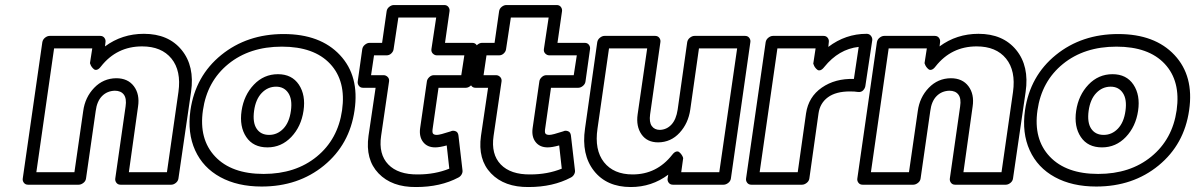

<svg xmlns="http://www.w3.org/2000/svg" viewBox="-20 -712 4768 766"><path d="M70.8 0 148.9 -543.9Q150.9 -554.7 159.9 -561.8Q168.9 -568.8 178.2 -568.8H379.9Q390.6 -568.8 396.5 -561Q402.3 -553.2 400.9 -543.9L398.9 -526.9Q466.8 -577.1 554.2 -577.1Q651.9 -577.1 704.6 -512.7Q757.3 -448.2 742.2 -345.2L691.9 0Q690.4 10.7 681.4 17.8Q672.4 24.9 663.1 24.9H460.9Q450.2 24.9 444.3 17.1Q438.5 9.3 439.9 0L481 -287.1Q485.8 -318.8 474.1 -334.5Q462.4 -350.1 438 -350.1Q407.2 -349.1 387 -328.6Q366.7 -308.1 361.8 -269L323.2 0Q321.8 10.7 312.5 17.8Q303.2 24.9 293.9 24.9H91.8Q81.1 24.9 75.2 17.1Q69.3 9.3 70.8 0ZM125 -24.9H276.9L312 -269Q319.3 -323.7 355.7 -361.6Q392.1 -399.4 443.8 -399.9Q490.2 -399.9 514.2 -367.9Q538.1 -335.9 530.8 -287.1L494.1 -24.9H646L691.9 -345.2Q703.6 -429.7 664.1 -478.3Q624.5 -526.9 546.9 -526.9Q445.8 -526.9 382.8 -446.8Q375 -436.5 367.7 -434.1Q360.4 -431.6 355.2 -435.5Q350.1 -439.5 346.2 -444.8Q342.3 -450.2 340.8 -455.1L338.9 -460L348.1 -519H195.8Z M739.7 -272Q759.8 -409.2 862.8 -492.7Q965.8 -576.2 1111.8 -576.2Q1257.8 -576.2 1336.2 -492.4Q1414.6 -408.7 1394.5 -272Q1375 -135.7 1272.7 -51.8Q1170.4 32.2 1023.9 32.2Q927.7 32.2 858.9 -5.4Q790 -43 758.5 -112.3Q727.1 -181.6 739.7 -272ZM789.6 -272Q772.9 -156.7 838.4 -87.4Q903.8 -18.1 1031.7 -18.1Q1159.2 -18.1 1243.7 -87.2Q1328.1 -156.2 1344.7 -272Q1361.3 -388.7 1297.1 -457.3Q1232.9 -525.9 1104.5 -525.9Q976.1 -525.9 891.1 -456.8Q806.2 -387.7 789.6 -272ZM943.8 -270Q953.1 -332.5 992.9 -374.3Q1032.7 -416 1088.9 -416Q1144.5 -416 1172.4 -374.3Q1200.2 -332.5 1190.9 -270Q1181.6 -207 1142.1 -165.5Q1102.5 -124 1046.9 -124Q990.2 -124 962.4 -165.5Q934.6 -207 943.8 -270ZM993.7 -270Q987.3 -223.1 1003.9 -198.5Q1020.5 -173.8 1053.7 -173.8Q1086.4 -173.8 1110.4 -198.7Q1134.3 -223.6 1140.6 -270Q1147 -315.9 1130.1 -341.1Q1113.3 -366.2 1081.5 -366.2Q1048.3 -366.2 1024.2 -341.1Q1000 -315.9 993.7 -270Z M1407.2 -387.2 1425.3 -516.1Q1427.2 -526.9 1436.3 -533.9Q1445.3 -541 1454.1 -541H1504.4L1522.5 -667Q1523.9 -677.7 1533 -684.8Q1542 -691.9 1551.3 -691.9H1752.4Q1763.2 -691.9 1769 -684.1Q1774.9 -676.3 1773.4 -667L1755.4 -541H1864.3Q1875 -541 1880.9 -533.2Q1886.7 -525.4 1885.3 -516.1L1867.2 -387.2Q1865.7 -376.5 1856.7 -369.1Q1847.7 -361.8 1838.4 -361.8H1729.5L1706.5 -201.2Q1703.6 -184.1 1707.5 -179Q1711.4 -173.8 1723.1 -173.8Q1734.9 -173.8 1778.3 -188Q1786.6 -192.4 1797.1 -188.7Q1807.6 -185.1 1809.1 -170.9L1825.2 -32.2Q1826.2 -24.4 1821.8 -16.4Q1817.4 -8.3 1809.1 -3.9Q1737.3 34.2 1640.1 34.2Q1543.5 35.2 1490.2 -20.3Q1437 -75.7 1450.2 -169.9L1478.5 -361.8H1428.2Q1417.5 -361.8 1411.6 -369.9Q1405.8 -377.9 1407.2 -387.2ZM1460.4 -412.1H1510.3Q1519.5 -412.1 1526.6 -405Q1533.7 -397.9 1532.2 -387.2L1500.5 -169.9Q1489.7 -96.7 1529.1 -55.9Q1568.4 -15.1 1647.5 -16.1Q1715.3 -16.1 1772.5 -39.1L1762.2 -131.8Q1733.9 -124 1716.3 -124Q1684.6 -124 1668 -145.5Q1651.4 -167 1656.2 -201.2L1683.1 -387.2Q1684.1 -396 1692.4 -404.1Q1700.7 -412.1 1711.4 -412.1H1820.3L1832.5 -491.2H1723.1Q1713.9 -491.2 1706.8 -498.3Q1699.7 -505.4 1701.2 -516.1L1720.2 -642.1H1569.3L1550.3 -516.1Q1549.3 -506.8 1541.3 -499Q1533.2 -491.2 1522.5 -491.2H1472.2Z M1856 -387.2 1874 -516.1Q1876 -526.9 1885 -533.9Q1894 -541 1902.8 -541H1953.1L1971.2 -667Q1972.7 -677.7 1981.7 -684.8Q1990.7 -691.9 2000 -691.9H2201.2Q2211.9 -691.9 2217.8 -684.1Q2223.6 -676.3 2222.2 -667L2204.1 -541H2313Q2323.7 -541 2329.6 -533.2Q2335.4 -525.4 2334 -516.1L2315.9 -387.2Q2314.5 -376.5 2305.4 -369.1Q2296.4 -361.8 2287.1 -361.8H2178.2L2155.3 -201.2Q2152.3 -184.1 2156.2 -179Q2160.2 -173.8 2171.9 -173.8Q2183.6 -173.8 2227.1 -188Q2235.4 -192.4 2245.8 -188.7Q2256.3 -185.1 2257.8 -170.9L2273.9 -32.2Q2274.9 -24.4 2270.5 -16.4Q2266.1 -8.3 2257.8 -3.9Q2186 34.2 2088.9 34.2Q1992.2 35.2 1939 -20.3Q1885.7 -75.7 1898.9 -169.9L1927.2 -361.8H1877Q1866.2 -361.8 1860.4 -369.9Q1854.5 -377.9 1856 -387.2ZM1909.2 -412.1H1959Q1968.3 -412.1 1975.3 -405Q1982.4 -397.9 1981 -387.2L1949.2 -169.9Q1938.5 -96.7 1977.8 -55.9Q2017.1 -15.1 2096.2 -16.1Q2164.1 -16.1 2221.2 -39.1L2210.9 -131.8Q2182.6 -124 2165 -124Q2133.3 -124 2116.7 -145.5Q2100.1 -167 2105 -201.2L2131.8 -387.2Q2132.8 -396 2141.1 -404.1Q2149.4 -412.1 2160.2 -412.1H2269L2281.2 -491.2H2171.9Q2162.6 -491.2 2155.5 -498.3Q2148.4 -505.4 2149.9 -516.1L2168.9 -642.1H2018.1L1999 -516.1Q1998 -506.8 1990 -499Q1981.9 -491.2 1971.2 -491.2H1920.9Z M2314 -199.2 2362.8 -543.9Q2364.7 -554.7 2373.8 -561.8Q2382.8 -568.8 2391.6 -568.8H2593.8Q2604.5 -568.8 2610.4 -561Q2616.2 -553.2 2614.7 -543.9L2573.7 -255.9Q2569.3 -224.6 2580.3 -209.2Q2591.3 -193.8 2612.8 -193.8Q2640.1 -194.8 2658.9 -215.1Q2677.7 -235.4 2683.6 -274.9L2721.7 -543.9Q2723.6 -554.7 2732.7 -561.8Q2741.7 -568.8 2751 -568.8H2952.6Q2963.4 -568.8 2969.2 -561Q2975.1 -553.2 2973.6 -543.9L2896 0Q2894.5 10.7 2885.3 17.8Q2876 24.9 2866.7 24.9H2664.6Q2653.8 24.9 2647.9 17.1Q2642.1 9.3 2643.6 0L2646 -15.1Q2580.1 34.2 2496.6 34.2Q2400.4 34.2 2349.6 -30.5Q2298.8 -95.2 2314 -199.2ZM2363.8 -199.2Q2351.1 -113.8 2389.6 -64.9Q2428.2 -16.1 2503.9 -16.1Q2600.1 -16.1 2661.6 -94.2Q2669.4 -104.5 2676.8 -106.9Q2684.1 -109.4 2689.2 -105.5Q2694.3 -101.6 2698.2 -96.2Q2702.1 -90.8 2704.1 -85.9L2705.6 -81.1L2697.8 -24.9H2849.6L2920.9 -519H2768.6L2733.9 -274.9Q2726.1 -220.2 2691.4 -182.4Q2656.7 -144.5 2606 -144Q2561.5 -144 2539.3 -176Q2517.1 -208 2523.9 -255.9L2562 -519H2409.7Z M2956.5 0 3034.7 -543.9Q3036.6 -554.7 3045.7 -561.8Q3054.7 -568.8 3064 -568.8H3265.6Q3276.4 -568.8 3282.2 -561Q3288.1 -553.2 3286.6 -543.9L3284.7 -524.9Q3353.5 -577.1 3437.5 -577.1Q3448.2 -577.1 3454.6 -569.1Q3460.9 -561 3460 -551.8L3432.6 -370.1Q3431.6 -360.4 3423.8 -351.8Q3416 -343.3 3401.9 -345.2Q3390.6 -347.2 3370.6 -347.2Q3314.9 -347.2 3283.2 -324Q3251.5 -300.8 3245.6 -259.8L3209 0Q3207.5 10.7 3198.2 17.8Q3189 24.9 3179.7 24.9H2977.5Q2966.8 24.9 2960.9 17.1Q2955.1 9.3 2956.5 0ZM3010.7 -24.9H3162.6L3195.8 -259.8Q3205.6 -325.7 3258.8 -362.5Q3312 -399.4 3386.7 -397L3405.8 -524.9Q3326.2 -516.1 3268.6 -444.8Q3260.7 -434.6 3253.4 -432.1Q3246.1 -429.7 3241 -433.6Q3235.8 -437.5 3231.9 -442.9Q3228 -448.2 3226.6 -453.1L3224.6 -458L3233.9 -519H3081.5Z M3400.4 0 3478.5 -543.9Q3480.5 -554.7 3489.5 -561.8Q3498.5 -568.8 3507.8 -568.8H3709.5Q3720.2 -568.8 3726.1 -561Q3731.9 -553.2 3730.5 -543.9L3728.5 -526.9Q3796.4 -577.1 3883.8 -577.1Q3981.4 -577.1 4034.2 -512.7Q4086.9 -448.2 4071.8 -345.2L4021.5 0Q4020 10.7 4011 17.8Q4002 24.9 3992.7 24.9H3790.5Q3779.8 24.9 3773.9 17.1Q3768.1 9.3 3769.5 0L3810.5 -287.1Q3815.4 -318.8 3803.7 -334.5Q3792 -350.1 3767.6 -350.1Q3736.8 -349.1 3716.6 -328.6Q3696.3 -308.1 3691.4 -269L3652.8 0Q3651.4 10.7 3642.1 17.8Q3632.8 24.9 3623.5 24.9H3421.4Q3410.6 24.9 3404.8 17.1Q3398.9 9.3 3400.4 0ZM3454.6 -24.9H3606.4L3641.6 -269Q3648.9 -323.7 3685.3 -361.6Q3721.7 -399.4 3773.4 -399.9Q3819.8 -399.9 3843.8 -367.9Q3867.7 -335.9 3860.4 -287.1L3823.7 -24.9H3975.6L4021.5 -345.2Q4033.2 -429.7 3993.7 -478.3Q3954.1 -526.9 3876.5 -526.9Q3775.4 -526.9 3712.4 -446.8Q3704.6 -436.5 3697.3 -434.1Q3689.9 -431.6 3684.8 -435.5Q3679.7 -439.5 3675.8 -444.8Q3671.9 -450.2 3670.4 -455.1L3668.5 -460L3677.7 -519H3525.4Z M4069.3 -272Q4089.4 -409.2 4192.4 -492.7Q4295.4 -576.2 4441.4 -576.2Q4587.4 -576.2 4665.8 -492.4Q4744.1 -408.7 4724.1 -272Q4704.6 -135.7 4602.3 -51.8Q4500 32.2 4353.5 32.2Q4257.3 32.2 4188.5 -5.4Q4119.6 -43 4088.1 -112.3Q4056.6 -181.6 4069.3 -272ZM4119.1 -272Q4102.5 -156.7 4168 -87.4Q4233.4 -18.1 4361.3 -18.1Q4488.8 -18.1 4573.2 -87.2Q4657.7 -156.2 4674.3 -272Q4690.9 -388.7 4626.7 -457.3Q4562.5 -525.9 4434.1 -525.9Q4305.7 -525.9 4220.7 -456.8Q4135.7 -387.7 4119.1 -272ZM4273.4 -270Q4282.7 -332.5 4322.5 -374.3Q4362.3 -416 4418.5 -416Q4474.1 -416 4502 -374.3Q4529.8 -332.5 4520.5 -270Q4511.2 -207 4471.7 -165.5Q4432.1 -124 4376.5 -124Q4319.8 -124 4292 -165.5Q4264.2 -207 4273.4 -270ZM4323.2 -270Q4316.9 -223.1 4333.5 -198.5Q4350.1 -173.8 4383.3 -173.8Q4416 -173.8 4439.9 -198.7Q4463.9 -223.6 4470.2 -270Q4476.6 -315.9 4459.7 -341.1Q4442.9 -366.2 4411.1 -366.2Q4377.9 -366.2 4353.8 -341.1Q4329.6 -315.9 4323.2 -270Z"/></svg>

Font: Trueno ExtraBold Outline
Style: Italic
Weight: 800
Width: 6
Designer: Julieta Ulanovsky
Foundry: Julieta Ulanovsky
Version: Version 3.001b | FøM Fix